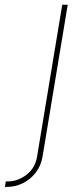

<svg xmlns="http://www.w3.org/2000/svg" viewBox="-114 -562 346 787"><path d="M141.1 -542.5H163.6L60.5 79.1Q54.2 117.7 32.2 145.8Q10.3 173.8 -20.5 189Q-51.3 204.1 -85 204.1H-93.8L-90.3 181.6H-81.5Q-41 181.6 -5.4 154.3Q30.3 127 38.1 79.1Z"/></svg>

Font: Inter 16pt Thin
Style: Italic
Weight: 250
Italic angle: -9.3988°
Version: Version 4.001;git-66647c0bb